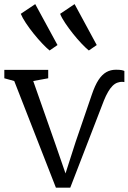

<svg xmlns="http://www.w3.org/2000/svg" viewBox="-22 -882 609 910"><path d="M243 7.5 45.5 -498 -1.5 -511V-551H206.5V-511L135.5 -498L240.5 -199L288.5 -60L336 -208L413 -433Q428 -477.5 444.8 -503Q461.5 -528.5 481.8 -540Q502 -551.5 527.5 -551.5Q544.5 -551.5 553.8 -549.8Q563 -548 567.5 -545.5V-493Q560 -494.5 552.2 -494Q544.5 -493.5 534 -490Q522.5 -486 511.2 -474.8Q500 -463.5 490 -446.2Q480 -429 470.5 -405.5L311 7.5ZM212.5 -643Q198.5 -654.5 178.5 -675.5Q158.5 -696.5 137.8 -722.2Q117 -748 100.5 -773Q84 -798 76.5 -816.5L145 -862.5L250.5 -668.5L213.5 -643ZM398.5 -643Q384.5 -654.5 364.5 -675.5Q344.5 -696.5 324 -722.2Q303.5 -748 286.8 -773Q270 -798 263 -816.5L331.5 -862.5L436.5 -668.5L399.5 -643Z"/></svg>

Font: Merriweather 28pt Light
Style: Regular
Weight: 300
Version: Version 2.100